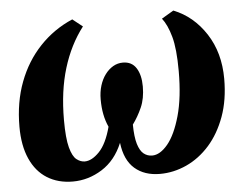

<svg xmlns="http://www.w3.org/2000/svg" viewBox="-45 -623 875 688"><g transform="rotate(-5 392.0 -278.5)"><path d="M190.5 11Q137.5 11 98.2 -13.5Q59 -38 37.8 -85.5Q16.5 -133 16.5 -201Q16.5 -289.5 43.8 -361.5Q71 -433.5 121 -486.2Q171 -539 238.5 -568L274.5 -539.5Q227.5 -478.5 202.5 -397Q177.5 -315.5 177.5 -211.5Q177.5 -145.5 186.5 -112.2Q195.5 -79 209.8 -68Q224 -57 239 -57Q264.5 -57 291.5 -85Q318.5 -113 334.5 -173.5Q324.5 -195.5 319.8 -219.8Q315 -244 315 -273.5Q315 -300 322 -322.8Q329 -345.5 341.5 -362.2Q354 -379 370.2 -388.5Q386.5 -398 405.5 -398Q437.5 -398 453.5 -373Q469.5 -348 469.5 -306.5Q469.5 -263.5 455.5 -231.8Q441.5 -200 422 -173.5Q422.5 -129 430.2 -103.5Q438 -78 451.2 -67.5Q464.5 -57 481.5 -57Q510 -57 537.8 -90.5Q565.5 -124 584 -189.8Q602.5 -255.5 602.5 -350.5Q602.5 -430.5 590.2 -474.5Q578 -518.5 559 -542.5L602 -568Q673 -540 717.8 -471.2Q762.5 -402.5 762.5 -308.5Q762.5 -232.5 740.8 -173Q719 -113.5 682.5 -72.5Q646 -31.5 599.5 -10.2Q553 11 504 11Q448 11 413 -19.5Q378 -50 370.5 -112.5Q345 -51 295.8 -20Q246.5 11 190.5 11Z"/></g></svg>

Font: Merriweather 28pt Black
Style: Italic
Weight: 900
Italic angle: -7.8°
Version: Version 2.101